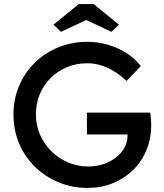

<svg xmlns="http://www.w3.org/2000/svg" viewBox="-20 -911 806 941"><path d="M46 -350Q46 -425 73.5 -490Q101 -555 150.5 -603.5Q200 -652 266 -679Q332 -706 408 -706Q461 -706 511.5 -691Q562 -676 603 -649Q644 -622 670 -587L600 -514Q570 -543 538.5 -562Q507 -581 474 -591Q441 -601 408 -601Q354 -601 308.5 -582Q263 -563 228.5 -529Q194 -495 175 -449.5Q156 -404 156 -350Q156 -298 176 -251.5Q196 -205 231.5 -170Q267 -135 313.5 -115Q360 -95 412 -95Q451 -95 486 -106.5Q521 -118 548 -139Q575 -160 590 -187.5Q605 -215 605 -246V-266L620 -252H406V-359H716Q718 -348 719 -337.5Q720 -327 720.5 -317.5Q721 -308 721 -299Q721 -230 697 -173.5Q673 -117 630.5 -76Q588 -35 531.5 -12.5Q475 10 409 10Q333 10 267 -17.5Q201 -45 151 -94Q101 -143 73.5 -208.5Q46 -274 46 -350ZM366 -891H439L563 -790L526 -755L403 -813L279 -755L242 -790Z"/></svg>

Font: Our Lexend
Style: Regular
Weight: 400
Designer: Bonnie Shaver-Troup, Thomas Jockin
Foundry: Lexend
Version: Version 1.007